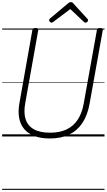

<svg xmlns="http://www.w3.org/2000/svg" viewBox="-20 -1277 998 1797"><path d="M447 19Q362 19 302 -4Q242 -27 206 -70Q170 -113 159 -174.5Q148 -236 162 -313L283 -996Q285 -1006 291.5 -1010.5Q298 -1015 313 -1015Q328 -1015 334 -1010.5Q340 -1006 338 -995L216 -310Q200 -222 220 -160.5Q240 -99 297 -67Q354 -35 449 -35Q538 -35 602 -65Q666 -95 706.5 -155.5Q747 -216 763 -305L887 -996Q889 -1006 895.5 -1010.5Q902 -1015 917 -1015Q946 -1015 942 -995L818 -304Q799 -198 751 -126Q703 -54 627 -17.5Q551 19 447 19ZM462 -1065Q454 -1065 447 -1072.5Q440 -1080 440 -1088Q440 -1092 441.5 -1095.5Q443 -1099 447 -1103L615 -1244Q623 -1251 629 -1254Q635 -1257 644 -1257Q652 -1257 657.5 -1253.5Q663 -1250 668 -1243L798 -1101Q802 -1098 803 -1094Q804 -1090 804 -1087Q804 -1078 796 -1071.5Q788 -1065 781 -1065Q775 -1065 771 -1067.5Q767 -1070 762 -1075L638 -1192L481 -1074Q476 -1070 471.5 -1067.5Q467 -1065 462 -1065ZM0 490H958V500H0ZM0 -20H958V0H0ZM0 -505H958V-500H0ZM0 -1010H958V-1000H0Z"/></svg>

Font: Playwrite ZA Guides
Style: Regular
Weight: 400
Designer: Veronika Burian, José Scaglione
Foundry: TypeTogether
Version: Version 1.003